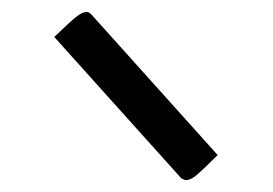

<svg xmlns="http://www.w3.org/2000/svg" viewBox="-20 -443 458 322"><path d="M125 -423Q129 -423 133 -419L345 -183Q321 -159 310.5 -150Q300 -141 292 -141Q289 -141 284 -144L71 -381Q97 -406 107.5 -414.5Q118 -423 125 -423Z"/></svg>

Font: Yanone Kaffeesatz
Style: Regular
Weight: 400
Designer: Yanone (Cyrillic: Daniel Pouzeot & Huerta Tipografica)
Foundry: Yanone
Version: Version 1.100;PS 001.100;hotconv 1.0.70;makeotf.lib2.5.58329